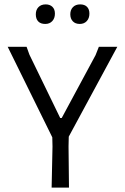

<svg xmlns="http://www.w3.org/2000/svg" viewBox="-20 -854 568 874"><path d="M292 -187 294 0H215L219 -187L218 -229L15 -641H101L114 -605L254 -317H261L415 -603L430 -641H514L293 -232ZM230 -792Q230 -771 218 -758Q206 -745 186 -745Q165 -745 154 -756.5Q143 -768 143 -789Q143 -809 155 -821.5Q167 -834 188 -834Q207 -834 218.5 -823Q230 -812 230 -792ZM387 -792Q387 -771 375 -758Q363 -745 343 -745Q323 -745 311.5 -757Q300 -769 300 -789Q300 -809 312 -821.5Q324 -834 345 -834Q365 -834 376 -823Q387 -812 387 -792Z"/></svg>

Font: Alegreya Sans
Style: Regular
Weight: 400
Designer: Juan Pablo del Peral
Foundry: Huerta Tipografica
Version: Version 2.008; ttfautohint (v1.6)